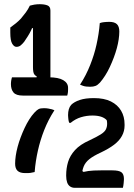

<svg xmlns="http://www.w3.org/2000/svg" viewBox="-20 -814 640 914"><path d="M361 -411Q376 -434 388 -457.5Q400 -481 409.5 -505Q419 -529 426.5 -553Q434 -577 439.5 -602Q445 -627 449 -652.5Q453 -678 455 -704Q460 -706 465 -707Q470 -708 475 -708.5Q480 -709 486.5 -709.5Q493 -710 500 -710Q525 -710 536.5 -699Q548 -688 548 -664Q548 -647 545 -626.5Q542 -606 536 -584Q530 -562 521.5 -539.5Q513 -517 503 -495.5Q493 -474 481 -455Q469 -436 456 -421Q445 -409 434.5 -405Q424 -401 409 -401Q399 -401 390.5 -402Q382 -403 375 -405.5Q368 -408 361 -411ZM239 -289Q224 -266 212 -242.5Q200 -219 190.5 -195Q181 -171 173.5 -146.5Q166 -122 160.5 -97.5Q155 -73 151 -47.5Q147 -22 145 5Q140 6 135 7Q130 8 125 9Q120 10 113.5 10Q107 10 100 10Q75 10 63.5 -1Q52 -12 52 -35Q52 -52 55 -72.5Q58 -93 64 -115.5Q70 -138 78.5 -160.5Q87 -183 97 -204.5Q107 -226 119 -245Q131 -264 144 -278Q156 -291 164.5 -295Q173 -299 189 -299Q200 -299 209 -297.5Q218 -296 225.5 -294Q233 -292 239 -289ZM37 -446H212Q258 -446 281 -432.5Q304 -419 304 -396Q304 -392 304 -386.5Q304 -381 303.5 -376Q303 -371 302 -366.5Q301 -362 300 -359H89Q57 -359 44.5 -373.5Q32 -388 32 -414Q32 -419 32.5 -423.5Q33 -428 33.5 -431.5Q34 -435 35 -438.5Q36 -442 37 -446ZM220 -424H150L155 -450Q148 -454 144 -459Q140 -464 138.5 -473Q137 -482 137 -495Q137 -503 137 -522.5Q137 -542 137 -567Q137 -592 137 -618Q137 -644 137 -667Q137 -690 137 -705L150 -680H119L140 -699Q135 -684 128 -669.5Q121 -655 112.5 -641.5Q104 -628 95 -615Q87 -605 78.5 -598Q70 -591 58 -591Q47 -591 38 -606Q29 -621 29 -659V-683Q43 -693 56 -703.5Q69 -714 80 -726Q92 -740 103 -755Q114 -770 122 -787Q127 -788 132 -789.5Q137 -791 143.5 -792Q150 -793 156.5 -793.5Q163 -794 169 -794Q191 -794 205.5 -788.5Q220 -783 220 -764Q220 -756 220 -731Q220 -706 220 -671Q220 -636 220 -598.5Q220 -561 220 -525Q220 -489 220 -462Q220 -435 220 -424ZM565 80Q561 80 545 80Q529 80 505.5 80Q482 80 455.5 80Q429 80 404.5 80Q380 80 361.5 80Q343 80 335 80Q323 80 313.5 73.5Q304 67 299.5 54Q295 41 295 23V20Q295 -13 304 -43Q313 -73 337 -99.5Q361 -126 406 -146Q442 -163 460 -174.5Q478 -186 484 -198Q490 -210 490 -225Q490 -230 489.5 -234.5Q489 -239 488 -242Q478 -253 461 -258.5Q444 -264 420 -264Q392 -264 365.5 -256Q339 -248 316 -229H310Q308 -233 307 -237Q306 -241 305.5 -246.5Q305 -252 304.5 -257Q304 -262 304 -266Q304 -281 307.5 -293.5Q311 -306 319 -315Q333 -329 359.5 -338Q386 -347 427 -347Q476 -347 508 -331Q540 -315 556.5 -287Q573 -259 573 -222V-216Q573 -190 560.5 -167Q548 -144 523 -125Q498 -106 460 -88Q425 -72 405.5 -56.5Q386 -41 378 -20.5Q370 0 368 34L363 -6L387 11H355Q379 3 401 0Q423 -3 460 -3H515Q546 -3 558 6Q570 15 570 38Q570 42 569.5 47.5Q569 53 568.5 59Q568 65 567 70.5Q566 76 565 80Z"/></svg>

Font: Recursive Casual Medium
Style: Regular
Weight: 500
Version: Version 1.047